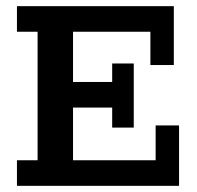

<svg xmlns="http://www.w3.org/2000/svg" viewBox="-20 -603 638 623"><path d="M35 0V-83H102V-500H35V-583H544V-392H468V-500H217V-337H344V-397H414V-189H344V-254H217V-83H485V-196H561V0Z"/></svg>

Font: Rokkitt SemiBold SemiBold
Style: Regular
Weight: 600
Version: Version 3.103